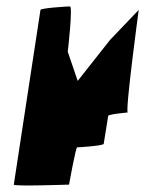

<svg xmlns="http://www.w3.org/2000/svg" viewBox="-20 -587 452 598"><path d="M23 -12C22 -6 195 -12 195 -12C195 -12 216 -128 220 -128C225 -128 302 -133 303 -139L317 -226C318 -232 386 -237 378 -237C369 -237 412 -556 412 -556L323 -463L222 -335L191 -426C192 -432 207 -567 198 -567C190 -567 107 -562 106 -556Z"/></svg>

Font: Ampere
Style: SCUltCndIta
Weight: 400
Version: Version 1